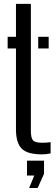

<svg xmlns="http://www.w3.org/2000/svg" viewBox="-20 -790 289 992"><path d="M19.5 -539.5V-600H62.5V-770H139.5V-114Q139.5 -79 149.8 -65.8Q160 -52.5 198 -52.5Q211.5 -52.5 220.5 -53.2Q229.5 -54 241.5 -55.5V2.5Q221 7.5 196.5 7.5Q121 7.5 91.8 -22.5Q62.5 -52.5 62.5 -121.5V-539.5ZM177.5 -539.5V-600H231.5V-539.5ZM130.5 181.5 157 117H119.5V40H207.5V108L174.5 181.5Z"/></svg>

Font: Big Shoulders Stencil Display Medium
Style: Regular
Weight: 500
Designer: Patric King
Foundry: XO Type Co
Version: Version 1.000